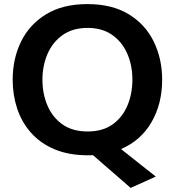

<svg xmlns="http://www.w3.org/2000/svg" viewBox="-20 -747 855 939"><path d="M411 12.5Q316 12.5 246.5 -17Q177 -46.5 131.5 -98Q86 -149.5 64 -216Q42 -282.5 42 -356.5Q42 -460 83.2 -544Q124.5 -628 206 -677.5Q287.5 -727 407 -727Q528.5 -727 609.8 -677.2Q691 -627.5 732 -543.5Q773 -459.5 773 -357Q773 -239.5 721.2 -149.8Q669.5 -60 572 -18L601 5Q635 32 668.8 58.8Q702.5 85.5 742 116.5L619 172Q556.5 117.5 497.5 66.5L435 12Q423 12.5 411 12.5ZM408.5 -104Q483 -104 531.5 -139.2Q580 -174.5 603.8 -232.2Q627.5 -290 627.5 -357Q627.5 -428 602 -485.5Q576.5 -543 527.8 -576.8Q479 -610.5 408.5 -610.5Q335.5 -610.5 286.2 -575.5Q237 -540.5 212.2 -482.8Q187.5 -425 187.5 -357Q187.5 -289 211.8 -231.5Q236 -174 285 -139Q334 -104 408.5 -104Z"/></svg>

Font: Commissioner SemiBold
Style: Regular
Weight: 600
Designer: Kostas Bartsokas
Foundry: Kostas Bartsokas
Version: Version 1.000; ttfautohint (v1.8.3)